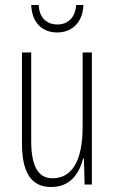

<svg xmlns="http://www.w3.org/2000/svg" viewBox="-20 -739 458 769"><path d="M314 -719H285C282 -672 255 -641 210 -641C164 -641 137 -671 135 -719H105C108 -646 151 -609 209 -609C271 -609 312 -652 314 -719ZM348 -529H311V-233C311 -90 266 -25 190 -25C135 -25 105 -70 105 -174V-529H68V-165C68 -49 104 10 185 10C264 10 298 -47 313 -104H316L319 0H348Z"/></svg>

Font: Noto Sans Devanagari UI ExtraCondensed ExtraLight
Style: Regular
Weight: 200
Width: 2
Designer: Jelle Bosma - Monotype Design Team
Foundry: Monotype Imaging Inc.
Version: Version 2.004